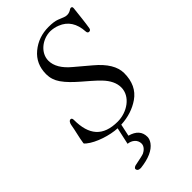

<svg xmlns="http://www.w3.org/2000/svg" viewBox="-290 -783 1121 1121"><g transform="rotate(-45 271.0 -222.0)"><path d="M350 -679C370 -678.3 389 -674.3 407 -667C461.7 -645.7 491 -600.3 495 -531C495.7 -521 500.2 -516 508.5 -516C516.8 -516 521.8 -521 523.5 -531C529.9 -569.2 535.9 -626.7 540.5 -668.5C541.6 -678.5 544.2 -689.8 532 -691C528.7 -691 525.7 -690.2 523 -688.5C512.7 -682.1 503.2 -676 486 -676C478.7 -676 471.3 -677.5 464 -680.5C456.7 -683.5 445 -688.2 429 -694.5C413 -700.8 390 -704 360 -704C304.7 -704 256.7 -687.2 216 -653.5C175.3 -619.8 155 -574.7 155 -518C155 -488 164 -460 182 -434C226.1 -370.2 302.5 -320.4 360 -261C394 -225.7 411 -190 411 -154C411 -78.7 332.1 -27 255 -27C133.3 -27 81 -91.5 81 -215C81 -226.3 77.2 -232 69.5 -232C58.1 -232 50.9 -217 49 -204.5C43.2 -166.5 29.7 -120.5 24 -79C24 -77 27.8 -72.8 35.5 -66.5C79.9 -29.9 167 -2.4 227 0L204 105C234.1 107.7 263 128.3 263 162C263 184.5 242.5 201.3 227.5 208.5C219.8 212.2 193.7 218.3 149 227C143.3 227.8 132 234.8 132 240C132 253.3 141 260 159 260C229 252 276.3 231 301 197C310.3 183.7 315 170.7 315 158C315 116 290.3 88.3 241 75L257 0C316.4 -3 367.6 -19.8 410.5 -49.5C458.2 -82.5 482 -133 482 -201C482 -254.3 449.7 -308 385 -362C352.6 -388.2 325.9 -413 295 -438C245 -479.3 220 -521.7 220 -565C220 -628.9 283.6 -679 350 -679Z"/></g></svg>

Font: fbb
Style: Italic
Weight: 400
Italic angle: -12°
Designer: David J. Perry, Michael Sharpe
Version: Version 0.991